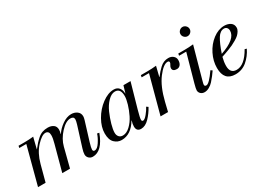

<svg xmlns="http://www.w3.org/2000/svg" viewBox="-24 -1383 2808 2064"><g transform="rotate(-30 1379.5 -351.5)"><path d="M28 0 151 -465H64L69 -490H142Q198 -490 254 -496L220 -359H222Q251 -395 267 -413Q283 -431 311 -456Q339 -481 369.5 -491.5Q400 -502 436 -502Q478 -502 505.5 -482.5Q533 -463 533 -423Q533 -396 524 -374H528Q559 -422 615.5 -462Q672 -502 727 -502Q769 -502 799.5 -479.5Q830 -457 830 -417Q830 -401 822 -374L750 -140Q732 -80 732 -59Q732 -36 754 -36Q786 -36 819.5 -87.5Q853 -139 866 -182L891 -177Q821 12 704 12Q675 12 655.5 -7Q636 -26 636 -53Q636 -81 650 -124L728 -373Q740 -413 740 -431Q740 -466 697 -466Q640 -466 573.5 -393.5Q507 -321 486 -238L425 0H329L414 -315Q431 -374 431 -413Q431 -466 387 -466Q343 -466 275.5 -393.5Q208 -321 176 -202L122 0Z M1371 -490H1459L1373 -187Q1348 -98 1348 -74Q1348 -54 1365 -54Q1384 -54 1416.5 -93Q1449 -132 1467 -168L1488 -153Q1454 -90 1405 -39Q1356 12 1303 12Q1246 12 1246 -49Q1246 -80 1258 -116L1256 -118Q1179 12 1063 12Q1012 12 974.5 -24.5Q937 -61 937 -140Q937 -220 985.5 -305Q1034 -390 1109.5 -446Q1185 -502 1256 -502Q1298 -502 1320.5 -474.5Q1343 -447 1343 -403H1345ZM1033 -94Q1033 -63 1050 -43.5Q1067 -24 1097 -24Q1143 -24 1187.5 -66Q1232 -108 1261 -167Q1290 -226 1307.5 -285Q1325 -344 1325 -382Q1325 -477 1257 -477Q1212 -477 1168 -431.5Q1124 -386 1096 -322Q1068 -258 1050.5 -195.5Q1033 -133 1033 -94Z M1674 -465H1583L1587 -490H1667Q1724 -490 1779 -496L1749 -374L1751 -372Q1775 -403 1788 -418Q1801 -433 1826 -457Q1851 -481 1877.5 -491.5Q1904 -502 1933 -502Q1969 -502 1993 -481.5Q2017 -461 2017 -429Q2017 -394 2000.5 -373Q1984 -352 1957 -352Q1904 -352 1904 -392Q1904 -407 1915.5 -425Q1927 -443 1927 -453Q1927 -471 1907 -471Q1855 -471 1782.5 -375.5Q1710 -280 1669 -112L1642 0H1549Z M2136 -465H2047L2052 -490H2127Q2183 -490 2239 -496L2130 -104Q2121 -72 2121 -62Q2121 -42 2143 -42Q2178 -42 2261 -162L2281 -148Q2266 -125 2244 -97Q2222 -69 2200.5 -45Q2179 -21 2149.5 -4.5Q2120 12 2091 12Q2062 12 2043.5 -5.5Q2025 -23 2025 -48Q2025 -66 2041 -125ZM2193 -618Q2176 -635 2176 -658Q2176 -681 2193 -698Q2210 -715 2233 -715Q2256 -715 2273 -698Q2290 -681 2290 -658Q2290 -635 2273 -618Q2256 -601 2233 -601Q2210 -601 2193 -618Z M2693 -174 2716 -167Q2679 -91 2618.5 -39.5Q2558 12 2475 12Q2334 12 2334 -147Q2334 -232 2375 -314.5Q2416 -397 2485 -449.5Q2554 -502 2628 -502Q2672 -502 2703.5 -481Q2735 -460 2735 -418Q2735 -397 2722 -376Q2709 -355 2692 -339Q2675 -323 2644.5 -305.5Q2614 -288 2593 -278Q2572 -268 2535.5 -254Q2499 -240 2486.5 -236Q2474 -232 2445 -222Q2430 -164 2430 -117Q2430 -24 2510 -24Q2608 -24 2693 -174ZM2657 -425Q2657 -448 2644.5 -462.5Q2632 -477 2610 -477Q2563 -477 2528 -421Q2493 -365 2455 -253Q2657 -322 2657 -425Z"/></g></svg>

Font: Justus
Style: ItalicOldstyle
Weight: 400
Italic angle: -12°
Version: Version 001.001